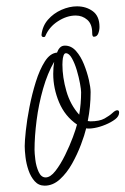

<svg xmlns="http://www.w3.org/2000/svg" viewBox="-20 -570 396 606"><path d="M223 -550Q252 -550 273 -534.5Q294 -519 294 -485Q294 -474 290 -464Q286 -454 276 -454Q271 -454 271 -466Q271 -494 255.5 -507.5Q240 -521 219 -521Q191 -521 163 -503Q135 -485 123 -456Q122 -453 118 -453Q111 -453 111 -460Q114 -488 131.5 -508Q149 -528 174 -539Q199 -550 223 -550ZM121 16Q102 16 89.5 2Q77 -12 70 -32.5Q63 -53 60.5 -74Q58 -95 58 -109Q58 -124 61.5 -157.5Q65 -191 73 -232Q81 -273 93 -311.5Q105 -350 121.5 -376Q138 -402 160 -404Q163 -413 169 -419.5Q175 -426 185 -426Q205 -426 220 -409Q235 -392 245 -367Q255 -342 260.5 -318Q266 -294 266 -279Q266 -233 257 -188L265 -187Q294 -187 310 -196Q326 -205 335 -213.5Q344 -222 350 -222Q356 -222 356 -215Q356 -203 343.5 -193.5Q331 -184 313 -176.5Q295 -169 278 -166Q261 -163 252 -165Q247 -144 235.5 -113.5Q224 -83 207.5 -53.5Q191 -24 169 -4Q147 16 121 16ZM230 -208Q236 -243 236 -279Q236 -287 232.5 -306.5Q229 -326 222.5 -348Q216 -370 207 -386Q198 -402 188 -402Q183 -402 180.5 -394.5Q178 -387 177.5 -378Q177 -369 177 -366Q177 -326 189.5 -282.5Q202 -239 230 -208ZM124 -10Q139 -10 155 -30.5Q171 -51 185.5 -80.5Q200 -110 210 -137Q220 -164 223 -177Q185 -203 166.5 -247Q148 -291 148 -337Q148 -357 151 -375Q130 -339 116 -290Q102 -241 95.5 -190Q89 -139 89 -97Q89 -87 91.5 -66Q94 -45 102 -27.5Q110 -10 124 -10Z"/></svg>

Font: Licorice
Style: Regular
Weight: 400
Designer: Robert E. Leuschke
Foundry: Robert E. Leuschke
Version: Version 1.010; ttfautohint (v1.8.3)